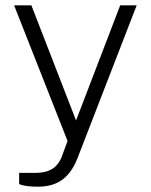

<svg xmlns="http://www.w3.org/2000/svg" viewBox="-20 -537 566 722"><path d="M122 165C189 165 239 139 271 59L494 -517H432L266 -84L98 -517H33L234 -7L212 53C199 84 176 115 107 113H52V155C52 155 68 165 122 165Z"/></svg>

Font: United Sans ExtraLight
Style: Regular
Weight: 200
Designer: Pablo Impallari, Rodrigo Fuenzalida (Modified by Dan O. Williams)
Version: Version 1.000;PS 001.000;hotconv 1.0.88;makeotf.lib2.5.64775